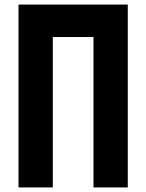

<svg xmlns="http://www.w3.org/2000/svg" viewBox="-20 -820 640 840"><path d="M61 -800H539V0H389V-658H211V0H61Z"/></svg>

Font: Martian Mono Condensed SemiBold
Style: Regular
Weight: 600
Width: 3
Designer: Roman Shamin
Foundry: Evil Martians
Version: Version 1.000